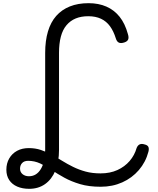

<svg xmlns="http://www.w3.org/2000/svg" viewBox="-20 -1166 991 1207"><path d="M164 21Q121 21 88.5 7Q56 -7 38 -34Q20 -61 20 -99Q20 -139 38 -170Q56 -201 87.5 -218Q119 -235 161 -235Q202 -235 236.5 -223.5Q271 -212 304 -194Q337 -176 370 -155.5Q403 -135 439.5 -117Q476 -99 518 -87.5Q560 -76 612 -76Q672 -76 718 -97Q764 -118 795 -154Q826 -190 839 -236Q846 -253 858.5 -258.5Q871 -264 889 -258Q907 -254 912.5 -243Q918 -232 913 -212Q896 -147 853 -97Q810 -47 748.5 -19.5Q687 8 613 8Q539 8 483.5 -8.5Q428 -25 384.5 -49Q341 -73 304.5 -97.5Q268 -122 232.5 -138.5Q197 -155 157 -155Q132 -155 119 -141Q106 -127 106 -106Q106 -84 122 -71Q138 -58 162 -58Q209 -58 236.5 -103Q264 -148 264 -224V-833Q264 -910 281.5 -968.5Q299 -1027 333.5 -1066Q368 -1105 419 -1125.5Q470 -1146 537 -1146Q600 -1146 649 -1124.5Q698 -1103 732 -1060.5Q766 -1018 784 -952Q791 -930 785.5 -917.5Q780 -905 761 -899Q739 -892 726.5 -898.5Q714 -905 708 -925Q694 -970 671.5 -1001Q649 -1032 615 -1048Q581 -1064 535 -1064Q490 -1064 456 -1050Q422 -1036 398 -1007.5Q374 -979 362.5 -935.5Q351 -892 351 -833V-224Q351 -148 328 -93Q305 -38 263 -8.5Q221 21 164 21Z"/></svg>

Font: Playwrite BR
Style: Regular
Weight: 400
Designer: Veronika Burian, José Scaglione
Foundry: TypeTogether
Version: Version 1.002